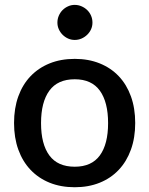

<svg xmlns="http://www.w3.org/2000/svg" viewBox="-20 -759 611 786"><path d="M286 -518Q342.5 -518 388.2 -499.5Q434 -481 466.2 -447Q498.5 -413 516 -364.5Q533.5 -316 533.5 -255.5Q533.5 -195 516 -146.5Q498.5 -98 466.2 -63.8Q434 -29.5 388.2 -11Q342.5 7.5 286 7.5Q229 7.5 183.2 -11Q137.5 -29.5 105 -63.8Q72.5 -98 55 -146.5Q37.5 -195 37.5 -255.5Q37.5 -316 55 -364.5Q72.5 -413 105 -447Q137.5 -481 183.2 -499.5Q229 -518 286 -518ZM286 -76.5Q355 -76.5 388.8 -122.8Q422.5 -169 422.5 -255Q422.5 -341 388.8 -387.8Q355 -434.5 286 -434.5Q216 -434.5 182 -387.8Q148 -341 148 -255Q148 -169 182 -122.8Q216 -76.5 286 -76.5ZM358.5 -666.5Q358.5 -652 352.8 -639.2Q347 -626.5 337 -616.8Q327 -607 313.8 -601.2Q300.5 -595.5 286 -595.5Q271.5 -595.5 258.8 -601.2Q246 -607 236.2 -616.8Q226.5 -626.5 220.8 -639.2Q215 -652 215 -666.5Q215 -681.5 220.8 -694.8Q226.5 -708 236.2 -717.8Q246 -727.5 258.8 -733.2Q271.5 -739 286 -739Q300.5 -739 313.8 -733.2Q327 -727.5 337 -717.8Q347 -708 352.8 -694.8Q358.5 -681.5 358.5 -666.5Z"/></svg>

Font: Lato 2
Style: Regular
Weight: 600
Designer: Lukasz Dziedzic with Adam Twardoch and Botio Nikoltchev
Foundry: tyPoland Lukasz Dziedzic
Version: Version 2.015; 2015-08-06; http://www.latofonts.com/